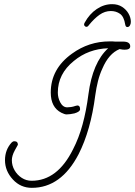

<svg xmlns="http://www.w3.org/2000/svg" viewBox="-20 -845 649 923"><path d="M133 58Q79 58 42 18Q4 -23 4 -75Q4 -125 36 -160Q42 -166 49 -166Q66 -166 66 -149Q66 -148 51 -122Q37 -96 37 -75Q37 -49 50 -26.5Q63 -4 84.5 10Q106 24 132 24Q256 24 331 -127Q359 -181 377 -247Q395 -313 405 -391Q425 -545 500 -613Q405 -610 335 -552Q258 -490 258 -400Q258 -376 269 -354Q282 -329 303 -329Q311 -329 321.5 -330.5Q332 -332 343 -336Q349 -338 352 -338Q365 -338 365 -320Q365 -308 338 -300Q316 -295 300 -295Q291 -295 275 -303Q224 -329 224 -400Q224 -514 326 -587Q407 -646 507 -646Q514 -646 520.5 -646Q527 -646 534 -645H572Q606 -645 606 -622Q606 -606 579 -606Q569 -606 555 -609Q503 -588 472 -515Q459 -487 451 -455Q443 -423 438 -387Q427 -302 407 -231.5Q387 -161 358 -104Q274 58 133 58ZM592 -715Q584 -715 582 -727Q576 -765 557 -778.5Q538 -792 513 -792Q484 -792 458.5 -774Q433 -756 407 -724Q402 -716 395 -716Q390 -716 386 -721.5Q382 -727 387 -736Q410 -778 445 -801.5Q480 -825 519 -825Q547 -825 567 -812Q587 -799 598 -779.5Q609 -760 609 -740Q609 -730 604.5 -722.5Q600 -715 592 -715Z"/></svg>

Font: Send Flowers
Style: Regular
Weight: 400
Designer: Robert E. Leuschke
Foundry: Robert E. Leuschke
Version: Version 1.010; ttfautohint (v1.8.4.7-5d5b)